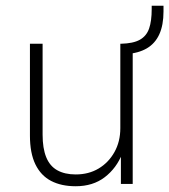

<svg xmlns="http://www.w3.org/2000/svg" viewBox="-20 -639 588 667"><path d="M243 8Q193 8 157.5 -10.5Q122 -29 103 -68Q84 -107 84 -168V-487H128V-171Q128 -124 140.5 -93Q153 -62 179 -47.5Q205 -33 243 -33Q288 -33 322.5 -53.5Q357 -74 377.5 -110.5Q398 -147 398 -194V-487H441V0H400V-106H405Q385 -55 344 -23.5Q303 8 243 8ZM417 -451 400 -465V-487Q443 -488 466 -501Q489 -514 498 -540Q507 -566 507 -607V-619H548V-599Q548 -552 533.5 -520Q519 -488 490 -471Q461 -454 417 -451Z"/></svg>

Font: Nunito Sans 10pt SemiCondensed ExtraLight
Style: Regular
Weight: 250
Width: 4
Designer: Vernon Adams
Foundry: Vernon Adams
Version: Version 3.101;gftools[0.9.27]